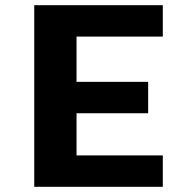

<svg xmlns="http://www.w3.org/2000/svg" viewBox="-20 -720 750 740"><path d="M607.5 -579H275V-404.5H551V-283.5H275V-121H607.5V0H112V-700H607.5Z"/></svg>

Font: League Mono
Style: Bold
Weight: 700
Width: 6
Designer: Tyler Finck
Foundry: The League of Moveable Type / Tyler Finck
Version: Version 2.300;RELEASE